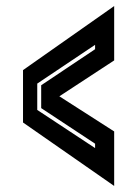

<svg xmlns="http://www.w3.org/2000/svg" viewBox="-20 -613 453 634"><path d="M357 1 56 -208.5V-381.5L357 -593V-413.5L176 -295L357 -179ZM294 -124V-138.5L116 -256V-331.5L294 -450.5V-465L103 -337V-250Z"/></svg>

Font: Tourney Thin
Style: Bold
Weight: 700
Version: Version 1.015